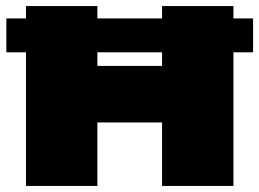

<svg xmlns="http://www.w3.org/2000/svg" viewBox="-20 -615 858 635"><path d="M1 -442V-554H817V-442ZM66 0V-595H302V-397H516V-595H752V0H516V-210H302V0Z"/></svg>

Font: Encode Sans SC Expanded Black
Style: Regular
Weight: 900
Width: 7
Designer: Multiple Designers
Foundry: Impallari Type
Version: Version 3.002